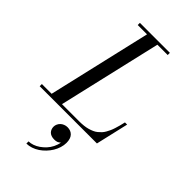

<svg xmlns="http://www.w3.org/2000/svg" viewBox="-364 -836 1245 1245"><g transform="rotate(45 258.5 -213.0)"><path d="M480 0H-45V-20H44.6L209.4 -730H124V-750H399V-730H304.4L139.6 -20H295Q318.4 -20 338.4 -22.2Q358.5 -24.4 375.1 -29.2Q391.8 -34.1 405.6 -40.2Q419.4 -46.2 430.9 -55.7Q442.4 -65.1 451.5 -74.8Q460.6 -84.4 468.4 -98.1Q476.1 -111.8 482 -124.6Q487.9 -137.5 493.4 -155.1Q499 -172.6 503.1 -188.3Q507.2 -204 512 -225H532ZM204 122Q204 109.8 209.2 98.4Q214.4 87 223.2 78.6Q232 70.1 244.6 65.1Q257.1 60 271 60Q301.6 60 319.8 79.4Q338 98.8 338 137Q338 159 330.8 182Q323.6 205 311.1 225.5Q298.6 246 281.2 264.2Q263.8 282.4 244 295.6Q224.2 308.8 201.6 316.4Q179 324 157 324V304Q175.1 304 195.1 297.1Q215 290.2 233.9 277.2Q252.8 264.1 268.7 246.9Q284.6 229.6 295.9 207.2Q307.2 184.9 311 161Q302.2 169.8 292 173.9Q281.8 178 266 178Q250.4 178 238.2 173.5Q226.1 169 218.8 161.2Q211.5 153.4 207.8 143.4Q204 133.5 204 122Z"/></g></svg>

Font: Bodoni* 11
Style: Italic
Weight: 400
Italic angle: -13°
Version: Version 1.002